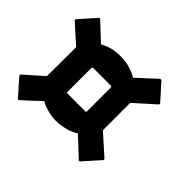

<svg xmlns="http://www.w3.org/2000/svg" viewBox="-158 -837 838 838"><g transform="rotate(45 260.5 -418.0)"><path d="M480.5 -251Q481.4 -250 481.4 -249Q482.4 -248 482.4 -247.1Q482.4 -245.1 482.4 -245.1Q482.4 -244.1 481.4 -243.2Q459 -217.8 414.1 -168Q414.1 -167 412.1 -167Q411.1 -166 410.2 -166Q409.2 -166 408.2 -166Q407.2 -166 406.2 -167Q377.9 -193.4 320.3 -247.1Q309.6 -240.2 298.8 -235.4Q287.1 -229.5 274.4 -226.6Q260.7 -222.7 246.1 -220.7Q231.4 -217.8 214.8 -217.8Q199.2 -217.8 185.5 -219.7Q171.9 -221.7 159.2 -225.6Q148.4 -228.5 137.7 -232.4Q127 -237.3 117.2 -243.2Q90.8 -217.8 36.1 -168Q36.1 -167 34.2 -167Q33.2 -167 32.2 -167Q31.2 -167 30.3 -168Q29.3 -168 28.3 -168.9Q5.9 -194.3 -38.1 -244.1Q-39.1 -245.1 -39.1 -246.1Q-39.1 -247.1 -39.1 -248Q-39.1 -249 -39.1 -250Q-38.1 -251 -38.1 -252Q-9.8 -277.3 47.9 -328.1Q47.9 -387.7 48.8 -507.8Q19.5 -534.2 -38.1 -585.9Q-40 -587.9 -40 -589.8Q-40 -591.8 -38.1 -592.8Q-16.6 -618.2 28.3 -668Q29.3 -668.9 30.3 -669.9Q31.2 -669.9 32.2 -669.9Q33.2 -669.9 34.2 -669.9Q36.1 -669.9 36.1 -668.9Q63.5 -643.6 117.2 -592.8Q127 -598.6 136.7 -602.5Q147.5 -607.4 158.2 -610.4Q170.9 -614.3 183.6 -615.2Q197.3 -617.2 212.9 -617.2Q228.5 -617.2 244.1 -615.2Q258.8 -613.3 272.5 -609.4Q285.2 -605.5 296.9 -600.6Q307.6 -595.7 318.4 -588.9Q347.7 -616.2 405.3 -668.9Q406.2 -669.9 407.2 -669.9Q409.2 -669.9 409.2 -669.9Q411.1 -669.9 412.1 -669.9Q413.1 -668.9 414.1 -668.9Q436.5 -644.5 481.4 -593.8Q482.4 -593.8 482.4 -591.8Q482.4 -590.8 482.4 -589.8Q482.4 -588.9 481.4 -587.9Q481.4 -586.9 480.5 -585.9Q449.2 -558.6 387.7 -502.9Q387.7 -446.3 387.7 -334Q418.9 -306.6 480.5 -251ZM275.4 -496.1Q239.3 -496.1 165 -496.1Q163.1 -496.1 162.1 -495.1Q160.2 -493.2 160.2 -491.2Q160.2 -441.4 160.2 -342.8Q160.2 -340.8 162.1 -339.8Q163.1 -337.9 165 -337.9Q202.1 -337.9 275.4 -337.9Q277.3 -337.9 279.3 -339.8Q280.3 -340.8 280.3 -342.8Q280.3 -344.7 280.3 -348.6Q280.3 -396.5 280.3 -491.2Q280.3 -493.2 278.3 -495.1Q277.3 -496.1 275.4 -496.1Z"/></g></svg>

Font: Typeface
Style: Regular
Weight: 400
Version: Version 1.0